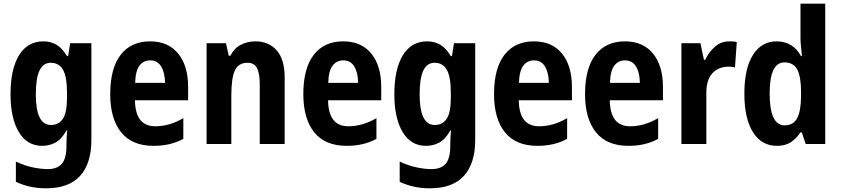

<svg xmlns="http://www.w3.org/2000/svg" viewBox="-20 -780 4555 1040"><path d="M215 -556Q253 -556 284.5 -538.5Q316 -521 343 -476H349L360 -546H475V-21Q475 105 414 172.5Q353 240 229 240Q185 240 145 231.5Q105 223 66 205V95Q112 117 157 126.5Q202 136 239 136Q289 136 314.5 107.5Q340 79 340 10V2Q340 -17 341 -36.5Q342 -56 344 -73H340Q313 -25 280 -7.5Q247 10 209 10Q126 10 81.5 -65.5Q37 -141 37 -270Q37 -405 83 -480.5Q129 -556 215 -556ZM255 -440Q214 -440 194 -398Q174 -356 174 -268Q174 -103 256 -103Q298 -103 320.5 -136.5Q343 -170 343 -253V-274Q343 -365 321 -402.5Q299 -440 255 -440Z M793 -556Q891 -556 945 -490Q999 -424 999 -309V-237H711Q713 -96 821 -96Q898 -96 973 -140V-28Q905 10 812 10Q695 10 636 -63.5Q577 -137 577 -270Q577 -410 633.5 -483Q690 -556 793 -556ZM793 -453Q758 -453 736 -425Q714 -397 712 -331H874Q873 -387 853 -420Q833 -453 793 -453Z M1363 -556Q1436 -556 1479 -507Q1522 -458 1522 -360V0H1387V-323Q1387 -381 1372.5 -410.5Q1358 -440 1321 -440Q1271 -440 1252 -398Q1233 -356 1233 -262V0H1099V-546H1204L1219 -478H1228Q1249 -520 1285.5 -538Q1322 -556 1363 -556Z M1839 -556Q1937 -556 1991 -490Q2045 -424 2045 -309V-237H1757Q1759 -96 1867 -96Q1944 -96 2019 -140V-28Q1951 10 1858 10Q1741 10 1682 -63.5Q1623 -137 1623 -270Q1623 -410 1679.5 -483Q1736 -556 1839 -556ZM1839 -453Q1804 -453 1782 -425Q1760 -397 1758 -331H1920Q1919 -387 1899 -420Q1879 -453 1839 -453Z M2294 -556Q2332 -556 2363.5 -538.5Q2395 -521 2422 -476H2428L2439 -546H2554V-21Q2554 105 2493 172.5Q2432 240 2308 240Q2264 240 2224 231.5Q2184 223 2145 205V95Q2191 117 2236 126.5Q2281 136 2318 136Q2368 136 2393.5 107.5Q2419 79 2419 10V2Q2419 -17 2420 -36.5Q2421 -56 2423 -73H2419Q2392 -25 2359 -7.5Q2326 10 2288 10Q2205 10 2160.5 -65.5Q2116 -141 2116 -270Q2116 -405 2162 -480.5Q2208 -556 2294 -556ZM2334 -440Q2293 -440 2273 -398Q2253 -356 2253 -268Q2253 -103 2335 -103Q2377 -103 2399.5 -136.5Q2422 -170 2422 -253V-274Q2422 -365 2400 -402.5Q2378 -440 2334 -440Z M2872 -556Q2970 -556 3024 -490Q3078 -424 3078 -309V-237H2790Q2792 -96 2900 -96Q2977 -96 3052 -140V-28Q2984 10 2891 10Q2774 10 2715 -63.5Q2656 -137 2656 -270Q2656 -410 2712.5 -483Q2769 -556 2872 -556ZM2872 -453Q2837 -453 2815 -425Q2793 -397 2791 -331H2953Q2952 -387 2932 -420Q2912 -453 2872 -453Z M3365 -556Q3463 -556 3517 -490Q3571 -424 3571 -309V-237H3283Q3285 -96 3393 -96Q3470 -96 3545 -140V-28Q3477 10 3384 10Q3267 10 3208 -63.5Q3149 -137 3149 -270Q3149 -410 3205.5 -483Q3262 -556 3365 -556ZM3365 -453Q3330 -453 3308 -425Q3286 -397 3284 -331H3446Q3445 -387 3425 -420Q3405 -453 3365 -453Z M3931 -556Q3939 -556 3949.5 -555.5Q3960 -555 3971 -552L3961 -414Q3955 -417 3944 -418Q3933 -419 3929 -419Q3871 -419 3838.5 -383Q3806 -347 3806 -279V0H3671V-546H3774L3793 -456H3800Q3818 -496 3851.5 -526Q3885 -556 3931 -556Z M4188 10Q4105 10 4058.5 -64Q4012 -138 4012 -273Q4012 -409 4058.5 -482.5Q4105 -556 4186 -556Q4275 -556 4319 -476H4324Q4322 -502 4319 -526Q4316 -550 4316 -574V-760H4450V0H4344L4323 -63H4316Q4292 -28 4262.5 -9Q4233 10 4188 10ZM4230 -101Q4277 -101 4297.5 -139Q4318 -177 4319 -256V-283Q4319 -364 4298.5 -403Q4278 -442 4229 -442Q4149 -442 4149 -274Q4149 -101 4230 -101Z"/></svg>

Font: Noto Sans Tamil Condensed
Style: Bold
Weight: 700
Width: 3
Designer: Jelle Bosma - Monotype Design Team
Foundry: Monotype Imaging Inc.
Version: Version 2.004; ttfautohint (v1.8.4.7-5d5b)